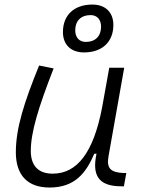

<svg xmlns="http://www.w3.org/2000/svg" viewBox="-20 -816 626 846"><path d="M198.2 10.3C309.6 10.3 358.9 -53.2 395.5 -138.7H405.3C385.7 -47.4 410.2 4.9 514.6 4.9H525.9L536.6 -53.7H523.4C466.3 -56.2 449.2 -75.7 458 -126.5L527.3 -517.6H461.4L429.7 -341.3C391.6 -144 320.3 -50.8 211.9 -50.8C149.4 -50.8 115.7 -85.4 115.7 -150.9C115.7 -232.9 148.9 -341.8 216.3 -514.6L152.3 -527.3C86.4 -365.2 49.8 -251 49.8 -145C49.8 -43.9 101.6 10.3 198.2 10.3ZM350.1 -585C430.2 -585 479.5 -631.3 479.5 -706.1C479.5 -761.7 444.3 -795.9 387.2 -795.9C306.6 -795.9 257.3 -749.5 257.3 -674.8C257.3 -619.1 292.5 -585 350.1 -585ZM358.4 -631.3C329.1 -631.3 311.5 -650.9 311.5 -682.6C311.5 -724.1 336.9 -749.5 378.9 -749.5C407.7 -749.5 425.3 -730 425.3 -698.2C425.3 -656.7 399.9 -631.3 358.4 -631.3Z"/></svg>

Font: Cascadia Code NF Light
Style: Italic
Weight: 300
Italic angle: -10°
Monospace: yes
Designer: Aaron Bell
Foundry: Saja Typeworks
Version: Version 2404.023